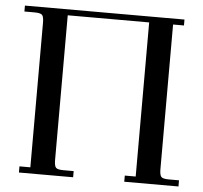

<svg xmlns="http://www.w3.org/2000/svg" viewBox="-51 -755 853 808"><g transform="rotate(5 375.5 -351.0)"><path d="M22 -677V-702H696V-677H650V-66Q650 -41 657 -33.5Q664 -26 689 -26H732V0H503V-26H549V-677H205V-66Q205 -41 212 -33.5Q219 -26 244 -26H287V0H58V-26H104V-637Q104 -662 97 -669.5Q90 -677 65 -677Z"/></g></svg>

Font: Dihjauti
Style: Bold
Weight: 700
Designer: T. Christopher White
Version: Version 3.0.0